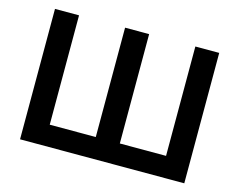

<svg xmlns="http://www.w3.org/2000/svg" viewBox="-97 -841 1229 987"><g transform="rotate(15 518.0 -347.0)"><path d="M81 0V-694H209V-112H454V-694H582V-112H828V-694H955V0Z"/></g></svg>

Font: Cantarell
Style: Bold
Weight: 700
Designer: Dave Crossland, Nikolaus Waxweiler, Florian Fecher, Jacques Le Bailly, Eben Sorkin, Alexei Vanyashin, Alexios Zavras, Em
Version: Version 0.303